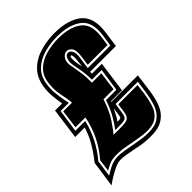

<svg xmlns="http://www.w3.org/2000/svg" viewBox="-210 -691 810 810"><g transform="rotate(-45 195.5 -285.5)"><path d="M-25 27 -8 -91Q18 -123 37.5 -156.5Q57 -190 68 -226H11L30 -365H72V-366Q68 -391 65.5 -416.5Q63 -442 67 -469Q74 -517 103 -545.5Q132 -574 173.5 -586Q215 -598 258 -598Q339 -598 382 -563.5Q425 -529 414 -448L404 -376H250V-365H309L290 -226H225L223 -223H382L372 -147Q362 -73 337.5 -42.5Q313 -12 276 -5Q260 -2 240 -2Q195 -2 155 -12Q134 -16 114 -19.5Q94 -23 78 -23Q63 -23 43.5 -14Q24 -5 5.5 6.5Q-13 18 -25 27ZM-3 -9Q10 -18 32.5 -29.5Q55 -41 81 -41Q99 -41 119 -37.5Q139 -34 160 -30Q181 -26 202 -23Q223 -20 243 -20Q262 -20 275 -23Q305 -29 325 -55.5Q345 -82 355 -147L363 -204H230L223 -157Q220 -137 211.5 -132Q203 -127 174 -127H151Q165 -145 182.5 -174.5Q200 -204 213 -244H275L290 -347H232Q232 -377 228 -402Q224 -427 220 -444Q219 -452 218.5 -458.5Q218 -465 219 -472Q224 -499 241 -499Q251 -499 258 -487Q265 -476 262 -449L254 -394H389L397 -448Q407 -520 367 -550Q327 -580 255 -580Q216 -580 178.5 -569.5Q141 -559 115.5 -534.5Q90 -510 84 -469Q80 -443 82.5 -419Q85 -395 89 -372L94 -347H45L30 -244H89Q67 -154 8 -85ZM9 -27 16 -82Q48 -119 69 -161Q90 -203 100 -254H41L52 -338H104Q103 -354 100 -370Q97 -386 94 -402Q88 -432 93 -469Q98 -507 122.5 -529.5Q147 -552 182.5 -561.5Q218 -571 254 -571Q322 -571 359.5 -543Q397 -515 388 -448L382 -404H264L270 -449Q275 -482 264 -496Q253 -510 238 -507.5Q223 -505 214 -488Q205 -471 213 -441Q216 -423 220 -396.5Q224 -370 223 -338H279L268 -254H208Q192 -203 168 -167Q144 -131 132 -118H172Q206 -118 217 -124.5Q228 -131 232 -157L237 -195H352L346 -147Q337 -86 319 -61.5Q301 -37 274 -32Q249 -26 214.5 -31Q180 -36 145 -43Q110 -50 82 -50Q53 -50 35.5 -41.5Q18 -33 9 -27ZM242 -415Q248 -459 246.5 -470.5Q245 -482 242 -482Q241 -482 238.5 -480.5Q236 -479 235 -472Q234 -458 237.5 -438.5Q241 -419 242 -415ZM183 -145Q196 -145 200.5 -147Q205 -149 206 -157L212 -197L198 -170Q195 -163 190.5 -157Q186 -151 183 -145Z"/></g></svg>

Font: Alumni Sans Collegiate One
Style: Italic
Weight: 400
Italic angle: -8°
Designer: Robert E. Leuschke
Foundry: Robert E. Leuschke
Version: Version 1.100